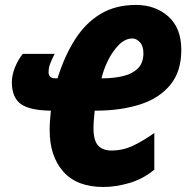

<svg xmlns="http://www.w3.org/2000/svg" viewBox="-20 -744 751 774"><path d="M397 9.8Q289.6 9.8 234.9 -52.5Q180.2 -114.7 180.2 -219.2Q180.2 -238.8 181.6 -258.3Q183.1 -277.8 185.1 -297.9Q99.6 -298.8 63.7 -325Q27.8 -351.1 27.8 -413.1Q27.8 -440.4 40 -471.4Q52.2 -502.4 71.8 -526.9H200.2Q191.9 -510.3 183.8 -491.2Q175.8 -472.2 175.8 -452.1Q175.8 -442.4 181.9 -435.3Q188 -428.2 206.1 -428.2H211.9Q239.7 -517.6 282 -584.2Q324.2 -650.9 384.8 -687.5Q445.3 -724.1 527.8 -724.1Q606.4 -724.1 658.7 -677.5Q710.9 -630.9 710.9 -543Q710.9 -456.1 666.7 -402.1Q622.6 -348.1 545.4 -323.2Q468.3 -298.3 369.1 -297.9H361.8Q359.9 -279.3 358.4 -261.5Q356.9 -243.7 356.9 -227.1Q356.9 -178.2 375.2 -157.7Q393.6 -137.2 429.2 -137.2Q476.6 -137.2 518.6 -157.7Q560.5 -178.2 602.1 -208V-60.1Q557.1 -22.5 501.7 -6.3Q446.3 9.8 397 9.8ZM389.2 -428.2H397Q440.4 -428.7 477.1 -437.5Q513.7 -446.3 535.9 -468.3Q558.1 -490.2 558.1 -529.8Q558.1 -558.6 543.9 -573.7Q529.8 -588.9 514.2 -588.9Q484.4 -588.9 458.7 -562.7Q433.1 -536.6 415 -499.5Q397 -462.4 389.2 -428.2Z"/></svg>

Font: Open Sans Condensed ExtraBold
Style: Italic
Weight: 800
Width: 3
Italic angle: -12°
Designer: Monotype Design Team
Foundry: Monotype Imaging Inc.
Version: Version 3.003; ttfautohint (v1.8.4)